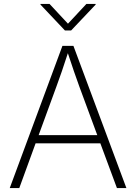

<svg xmlns="http://www.w3.org/2000/svg" viewBox="-20 -962 696 982"><path d="M29.8 0H78.6L162.1 -229H493.2L578.1 0H626.5L355.5 -727.5H299.3ZM233.4 -941.9H187V-938.5L312 -806.2H343.8L469.2 -938.5V-941.9H421.9L327.6 -840.8ZM177.7 -271 268.6 -519.5C286.1 -566.9 305.2 -621.6 327.1 -689.9C349.1 -622.1 368.2 -567.9 385.7 -519.5L477.5 -271Z"/></svg>

Font: Raveo ExtraLight
Style: Regular
Weight: 200
Designer: Jakub Foglar, Rasmus Andersson (Inter)
Foundry: Jakubfoglar.com
Version: Version 1.100;Glyphs 3.2.3 (3260)